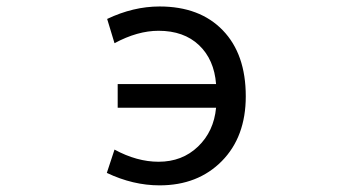

<svg xmlns="http://www.w3.org/2000/svg" viewBox="-20 -555 1040 587"><path d="M339.8 -225.6V-297.9H640.6Q634.8 -373 588.4 -417Q542 -460.9 464.8 -460.9Q400.4 -460.9 330.1 -422.9L307.6 -497.1Q387.7 -535.2 467.8 -535.2Q590.8 -535.2 661.1 -462.4Q731.4 -389.6 731.4 -260.7Q731.4 -136.7 658.2 -62.5Q585 11.7 467.8 11.7Q386.7 11.7 306.6 -26.4L330.1 -97.7Q398.4 -60.5 464.8 -60.5Q537.1 -60.5 585.4 -106.9Q633.8 -153.3 640.6 -225.6Z"/></svg>

Font: GenEi Gothic M Regular
Style: Regular
Weight: 400
Designer: o_tamon (Modified); [Source Han Sans]
Ryoko NISHIZUKA  (kana & ideographs); Paul D. Hunt (Latin, Greek & Cyrillic); Wenl
Version: Version 1.1a;Original Version 1.004